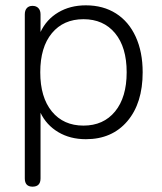

<svg xmlns="http://www.w3.org/2000/svg" viewBox="-20 -514 608 720"><path d="M73 155V-460Q73 -475 80.5 -483.5Q88 -492 102 -492Q116 -492 124 -483.5Q132 -475 132 -460V-394Q154 -441 198.5 -467.5Q243 -494 302 -494Q367 -494 415 -463.5Q463 -433 489 -376Q515 -319 515 -243Q515 -127 457.5 -59.5Q400 8 302 8Q243 8 198.5 -18.5Q154 -45 132 -91V155Q132 186 102 186Q73 186 73 155ZM455 -243Q455 -337 411.5 -389.5Q368 -442 293 -442Q218 -442 174.5 -389.5Q131 -337 131 -243Q131 -149 174.5 -96Q218 -43 293 -43Q368 -43 411.5 -96Q455 -149 455 -243Z"/></svg>

Font: SN Pro Light
Style: Regular
Weight: 300
Designer: Tobias Whetton
Foundry: Supernotes
Version: Version 1.002